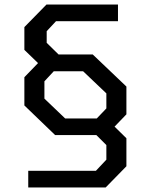

<svg xmlns="http://www.w3.org/2000/svg" viewBox="-20 -757 662 843"><path d="M104 66V-7H401L447 -56V-120L403 -164H222L87 -294V-418L147 -480L87 -538V-638L184 -737H498V-664H226L185 -620V-569L237 -518H387L535 -377V-255L483 -201L535 -150V-27L444 66ZM266 -237H405L447 -281V-347L345 -444H216L175 -400V-324Z"/></svg>

Font: Tomorrow
Style: Regular
Weight: 400
Designer: Tony de Marco, Monica Rizzolli
Foundry: Just in Type
Version: Version 2.002